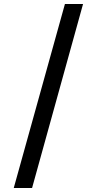

<svg xmlns="http://www.w3.org/2000/svg" viewBox="-20 -812 487 964"><path d="M306 -792H397L141 132H49Z"/></svg>

Font: Noto Sans Bengali Condensed Medium
Style: Regular
Weight: 500
Width: 3
Designer: Jelle Bosma - Monotype Design Team
Foundry: Monotype Imaging Inc.
Version: Version 2.003